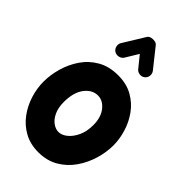

<svg xmlns="http://www.w3.org/2000/svg" viewBox="-278 -956 1122 1122"><g transform="rotate(45 283.0 -394.5)"><path d="M289.1 -572.3Q358.4 -572.3 409.2 -543.7Q460 -515.1 493.2 -469Q526.4 -422.9 542.7 -368.4Q559.1 -314 559.1 -262.7Q559.1 -206.5 541.5 -147.2Q523.9 -87.9 488.8 -37.1Q453.6 13.7 400.4 44.9Q347.2 76.2 275.9 76.2Q210 76.2 159.4 48.3Q108.9 20.5 75 -25.4Q41 -71.3 23.7 -126.7Q6.3 -182.1 6.3 -237.3Q6.3 -293 22.9 -351.6Q39.6 -410.2 73.7 -460.4Q107.9 -510.7 161.6 -541.5Q215.3 -572.3 289.1 -572.3ZM289.1 -405.3Q241.7 -405.3 208 -360.8Q174.3 -316.4 174.3 -237.3Q174.3 -189.9 189.7 -157.2Q205.1 -124.5 228.5 -107.7Q252 -90.8 275.9 -90.8Q302.7 -90.8 329.6 -112.5Q356.4 -134.3 374.3 -172.9Q392.1 -211.4 392.1 -262.7Q392.1 -328.1 361.1 -366.7Q330.1 -405.3 289.1 -405.3ZM181.2 -657.2Q166.5 -666.5 162.4 -684.1Q158.2 -701.7 167.5 -716.8L248.5 -848.6Q254.9 -859.4 269 -863Q283.2 -866.7 297.9 -864Q312.5 -861.3 319.3 -852.1L413.1 -734.4Q423.8 -720.7 422.1 -702.6Q420.4 -684.6 406.2 -673.3Q392.6 -662.6 374.5 -664.8Q356.4 -667 345.7 -680.7L289.6 -750L241.7 -670.9Q232.4 -656.2 214.4 -652.1Q196.3 -647.9 181.2 -657.2Z"/></g></svg>

Font: Mikhak-DS1-FD Black
Style: Regular
Weight: 900
Designer: Amin Abedi
Version: Version 3.2